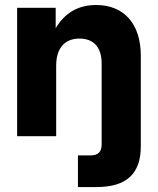

<svg xmlns="http://www.w3.org/2000/svg" viewBox="-20 -547 634 771"><path d="M205.6 -283.2C205.6 -357.9 243.7 -392.1 299.3 -392.1C356 -392.1 388.2 -356.9 388.2 -292.5V32.2C388.2 63 374.5 77.1 342.3 77.1H293V204.1H368.2C489.3 204.1 545.4 149.4 545.4 40.5V-323.7C545.4 -452.1 477.1 -526.9 366.2 -526.9C290.5 -526.9 238.3 -492.2 203.6 -433.6V-515.6H48.8V0H205.6Z"/></svg>

Font: Raveo Display
Style: Bold
Weight: 700
Designer: Jakub Foglar, Rasmus Andersson (Inter)
Foundry: Jakubfoglar.com
Version: Version 1.100;Glyphs 3.2.3 (3260)